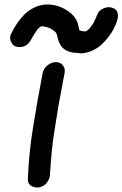

<svg xmlns="http://www.w3.org/2000/svg" viewBox="-20 -821 546 856"><path d="M203 -46Q203 -40 202 -34Q199 -21 189.5 -7Q180 7 157 14Q152 15 146 15Q133 15 119 7.5Q105 0 104 -20Q109 -141 128 -257.5Q147 -374 170 -495Q174 -515 191.5 -529.5Q209 -544 229 -544Q249 -544 260 -530Q269 -519 269 -505Q269 -500 268 -495L258 -443Q240 -351 227 -265Q217 -207 211 -149L206 -91L205 -77V-71Q203 -59 203 -46ZM342 -583Q337 -583 326 -585Q252 -585 237 -652Q233 -675 226 -679Q226 -681 207 -693Q193 -701 168 -704Q163 -704 158 -700Q148 -692 147 -690Q132 -669 120 -647Q102 -611 67 -611Q38 -611 29 -636Q25 -644 25 -653Q25 -656 26 -660Q27 -666 31 -673Q54 -722 93 -761Q140 -801 191 -801Q245 -801 291 -766Q325 -739 330 -703L334 -686Q336 -685 338.5 -684.5Q341 -684 342 -683Q351 -681 362 -681Q363 -683 367 -683Q369 -686 372 -688Q375 -690 376 -691Q377 -692 378 -692.5Q379 -693 380 -695Q394 -713 394.5 -715Q395 -717 397 -719Q406 -736 413 -755Q420 -774 440 -783Q454 -789 467 -789Q506 -785 506 -751Q506 -746 505 -739Q487 -672 430 -620Q390 -586 342 -583Z"/></svg>

Font: Bad Comic
Style: Italic
Weight: 400
Italic angle: -11°
Designer: GGBotNet
Foundry: GGBotNet
Version: 0.95